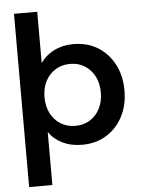

<svg xmlns="http://www.w3.org/2000/svg" viewBox="-60 -737 732 988"><g transform="rotate(-5 306.5 -242.5)"><path d="M50 205V-690H170V-425Q187 -450 212 -468.5Q237 -487 269.5 -497.5Q302 -508 341 -508Q412 -508 466 -475Q520 -442 551 -383Q582 -324 582 -248Q582 -171 551 -112.5Q520 -54 466 -21Q412 12 341 12Q284 12 240 -9.5Q196 -31 170 -69V205ZM315 -88Q358 -88 390.5 -108.5Q423 -129 441.5 -165Q460 -201 460 -248Q460 -295 441.5 -331Q423 -367 390.5 -387.5Q358 -408 315 -408Q272 -408 239 -387.5Q206 -367 187.5 -331.5Q169 -296 169 -248Q169 -201 187.5 -165Q206 -129 239 -108.5Q272 -88 315 -88Z"/></g></svg>

Font: DM Sans 36pt SemiBold
Style: Regular
Weight: 600
Designer: Colophon Foundry, Jonny Pinhorn
Foundry: Colophon Foundry
Version: Version 4.004;gftools[0.9.30]